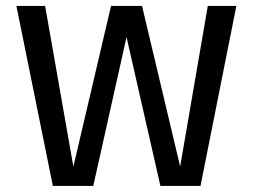

<svg xmlns="http://www.w3.org/2000/svg" viewBox="-20 -612 840 632"><path d="M154 0H287L396.5 -490L508 0H640L758 -592.5H664L573 -64L447.5 -592.5H345.5L221.5 -63.5L128.5 -592.5H34Z"/></svg>

Font: Anybody
Style: Regular
Weight: 400
Designer: Tyler Finck
Foundry: Etcetera Type Company
Version: Version 1.110